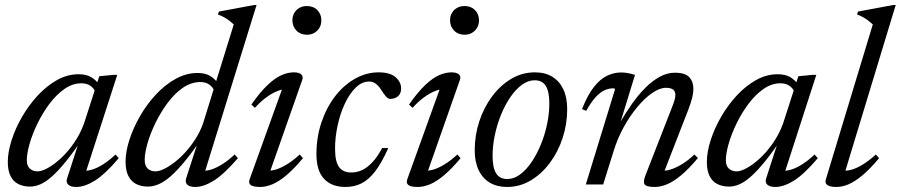

<svg xmlns="http://www.w3.org/2000/svg" viewBox="-20 -733 3580 763"><path d="M246.5 -23.5 299.5 -187.5H312Q273.5 -130.5 242.8 -92.5Q212 -54.5 187 -32.2Q162 -10 140.8 -0.8Q119.5 8.5 100 8.5Q73 8.5 53 -1.5Q33 -11.5 22 -33.2Q11 -55 11 -89.5Q11 -128.5 26 -175.5Q41 -222.5 67.5 -268.5Q94 -314.5 129.5 -353Q165 -391.5 206.5 -414.8Q248 -438 292.5 -438Q321.5 -438 341 -427.2Q360.5 -416.5 376 -394.5L358 -369Q353 -382.5 339 -392.2Q325 -402 303.5 -402Q268 -402 235.8 -379.2Q203.5 -356.5 176.2 -320Q149 -283.5 128.8 -241.8Q108.5 -200 97.5 -161.2Q86.5 -122.5 86.5 -96Q86.5 -73.5 98.8 -62.8Q111 -52 129.5 -52Q146 -52 170.8 -65.8Q195.5 -79.5 222.5 -104.5Q249.5 -129.5 273.8 -164.5Q298 -199.5 313.5 -241L374.5 -430L430.5 -435.5H446L317 -36.5L308.5 -55Q324.5 -52.5 346 -59Q367.5 -65.5 391.5 -81Q415.5 -96.5 439 -119L452 -104.5Q397.5 -40.5 357 -15.2Q316.5 10 283 10Q261 10 251.2 0.8Q241.5 -8.5 246.5 -23.5Z M831.5 -371.5Q826.5 -386 812.2 -396.5Q798 -407 776.5 -407Q739.5 -407 706.2 -383.8Q673 -360.5 645.5 -323.2Q618 -286 597.5 -243.8Q577 -201.5 566 -162.8Q555 -124 555 -97.5Q555 -74.5 567 -63.2Q579 -52 598 -52Q612 -52 631.8 -61.5Q651.5 -71 673.5 -88Q695.5 -105 717 -128.5Q738.5 -152 756.8 -180.8Q775 -209.5 786.5 -241L909 -636Q900 -644 891 -651Q882 -658 871.2 -664Q860.5 -670 846 -675.5L850 -687L989.5 -713H999.5L790 -36.5L781 -55Q797 -52.5 818.5 -59Q840 -65.5 864.2 -81Q888.5 -96.5 912.5 -119L925.5 -104.5Q870.5 -41 830 -15.5Q789.5 10 755.5 10Q733.5 10 724 0.5Q714.5 -9 720 -25L772.5 -187.5H784.5Q745.5 -129.5 714 -91.5Q682.5 -53.5 657 -31.5Q631.5 -9.5 609.5 -0.5Q587.5 8.5 568.5 8.5Q541.5 8.5 521.5 -1.5Q501.5 -11.5 490.2 -33.5Q479 -55.5 479 -90.5Q479 -130 494.2 -177.2Q509.5 -224.5 536.2 -271.2Q563 -318 599.2 -357Q635.5 -396 677.8 -419.5Q720 -443 765.5 -443Q794.5 -443 814.2 -431.8Q834 -420.5 849.5 -397.5Z M972 -20.5 1105 -390 1119 -379Q1103.5 -379.5 1082.5 -371.2Q1061.5 -363 1038.5 -346.2Q1015.5 -329.5 993 -304.5L979 -317.5Q1014.5 -368 1044 -395.8Q1073.5 -423.5 1099 -434.5Q1124.5 -445.5 1147.5 -445.5Q1168 -445.5 1177 -437.5Q1186 -429.5 1181 -415L1048 -36.5L1039 -55.5Q1055 -53 1076 -59.2Q1097 -65.5 1121.2 -80.5Q1145.5 -95.5 1171 -119L1184 -104.5Q1148 -61.5 1117.8 -36.2Q1087.5 -11 1062 -0.5Q1036.5 10 1014 10Q986 10 976.2 2.2Q966.5 -5.5 972 -20.5ZM1142 -652.5Q1142 -668.5 1149.2 -681.2Q1156.5 -694 1169.5 -701.5Q1182.5 -709 1199.5 -709Q1225.5 -709 1241.2 -692.8Q1257 -676.5 1257 -652.5Q1257 -636 1249.8 -623.2Q1242.5 -610.5 1229.8 -602.8Q1217 -595 1199.5 -595Q1174 -595 1158 -611.5Q1142 -628 1142 -652.5Z M1447 -409Q1418 -409 1393.2 -384.5Q1368.5 -360 1350 -320.2Q1331.5 -280.5 1321.5 -233.8Q1311.5 -187 1311.5 -142.5Q1311.5 -90.5 1327.5 -69Q1343.5 -47.5 1376 -47.5Q1397.5 -47.5 1417.8 -56.5Q1438 -65.5 1458.5 -86.8Q1479 -108 1498.5 -144.5H1523Q1496.5 -85 1470.2 -51.2Q1444 -17.5 1415.5 -3.8Q1387 10 1353 10Q1298 10 1267.8 -22.2Q1237.5 -54.5 1237.5 -120.5Q1237.5 -187 1257.2 -246Q1277 -305 1311.2 -349.8Q1345.5 -394.5 1390.5 -420Q1435.5 -445.5 1485 -445.5Q1530 -445.5 1552 -426.2Q1574 -407 1574 -381.5Q1574 -361.5 1562.2 -351Q1550.5 -340.5 1531.5 -340Q1522.5 -339.5 1513.5 -350Q1504.5 -360.5 1495.5 -375Q1487 -389 1475 -399Q1463 -409 1447 -409Z M1598.5 -20.5 1731.5 -390 1745.5 -379Q1730 -379.5 1709 -371.2Q1688 -363 1665 -346.2Q1642 -329.5 1619.5 -304.5L1605.5 -317.5Q1641 -368 1670.5 -395.8Q1700 -423.5 1725.5 -434.5Q1751 -445.5 1774 -445.5Q1794.5 -445.5 1803.5 -437.5Q1812.5 -429.5 1807.5 -415L1674.5 -36.5L1665.5 -55.5Q1681.5 -53 1702.5 -59.2Q1723.5 -65.5 1747.8 -80.5Q1772 -95.5 1797.5 -119L1810.5 -104.5Q1774.5 -61.5 1744.2 -36.2Q1714 -11 1688.5 -0.5Q1663 10 1640.5 10Q1612.5 10 1602.8 2.2Q1593 -5.5 1598.5 -20.5ZM1768.5 -652.5Q1768.5 -668.5 1775.8 -681.2Q1783 -694 1796 -701.5Q1809 -709 1826 -709Q1852 -709 1867.8 -692.8Q1883.5 -676.5 1883.5 -652.5Q1883.5 -636 1876.2 -623.2Q1869 -610.5 1856.2 -602.8Q1843.5 -595 1826 -595Q1800.5 -595 1784.5 -611.5Q1768.5 -628 1768.5 -652.5Z M2105.5 -445.5Q2146 -445.5 2174.5 -428.2Q2203 -411 2218.5 -378.5Q2234 -346 2234 -299.5Q2234 -240 2215.8 -184.5Q2197.5 -129 2164.8 -85.2Q2132 -41.5 2088.8 -15.8Q2045.5 10 1995 10Q1955 10 1926.2 -7.2Q1897.5 -24.5 1882 -57.2Q1866.5 -90 1866.5 -136Q1866.5 -196 1884.8 -251.2Q1903 -306.5 1935.8 -350.2Q1968.5 -394 2011.8 -419.8Q2055 -445.5 2105.5 -445.5ZM1996 -21.5Q2022 -21.5 2046.5 -39.5Q2071 -57.5 2092 -88.2Q2113 -119 2129 -157.8Q2145 -196.5 2154 -239Q2163 -281.5 2163 -322Q2163 -369 2149 -391.5Q2135 -414 2104.5 -414Q2078.5 -414 2054 -396Q2029.5 -378 2008.5 -347.5Q1987.5 -317 1971.5 -278Q1955.5 -239 1946.5 -196.5Q1937.5 -154 1937.5 -113.5Q1937.5 -67 1951.5 -44.2Q1965.5 -21.5 1996 -21.5Z M2309.5 -292.5 2293 -299.5Q2315 -355.5 2340 -387.2Q2365 -419 2392.5 -432Q2420 -445 2447.5 -445Q2457.5 -445 2466.8 -443.8Q2476 -442.5 2485.2 -440.5Q2494.5 -438.5 2503.5 -435.5L2443 -238.5H2439.5Q2464 -281 2490.2 -318.5Q2516.5 -356 2544.5 -384Q2572.5 -412 2602 -428Q2631.5 -444 2661.5 -444Q2703.5 -444 2719.5 -426Q2735.5 -408 2735.5 -379.5Q2735.5 -363.5 2730.5 -343.8Q2725.5 -324 2716 -299L2614 -36.5V-54.5Q2630 -54 2650.5 -61.2Q2671 -68.5 2694 -83Q2717 -97.5 2739.5 -119L2753.5 -105Q2717.5 -62 2686.8 -36.5Q2656 -11 2630.5 -0.5Q2605 10 2582 10Q2549.5 10 2542 0.2Q2534.5 -9.5 2545.5 -37.5L2653 -313Q2658 -326 2661 -336.8Q2664 -347.5 2664 -356Q2664 -368.5 2655.8 -376.2Q2647.5 -384 2626 -384Q2601.5 -384 2571.8 -363.5Q2542 -343 2512.5 -307.5Q2483 -272 2458.2 -227Q2433.5 -182 2418.5 -132.5L2377 0H2308L2424.5 -379.5Q2423 -380.5 2421.2 -381.2Q2419.5 -382 2417 -382Q2400 -382 2382.8 -374.5Q2365.5 -367 2347.5 -347.5Q2329.5 -328 2309.5 -292.5Z M3024.5 -23.5 3077.5 -187.5H3090Q3051.5 -130.5 3020.8 -92.5Q2990 -54.5 2965 -32.2Q2940 -10 2918.8 -0.8Q2897.5 8.5 2878 8.5Q2851 8.5 2831 -1.5Q2811 -11.5 2800 -33.2Q2789 -55 2789 -89.5Q2789 -128.5 2804 -175.5Q2819 -222.5 2845.5 -268.5Q2872 -314.5 2907.5 -353Q2943 -391.5 2984.5 -414.8Q3026 -438 3070.5 -438Q3099.5 -438 3119 -427.2Q3138.5 -416.5 3154 -394.5L3136 -369Q3131 -382.5 3117 -392.2Q3103 -402 3081.5 -402Q3046 -402 3013.8 -379.2Q2981.5 -356.5 2954.2 -320Q2927 -283.5 2906.8 -241.8Q2886.5 -200 2875.5 -161.2Q2864.5 -122.5 2864.5 -96Q2864.5 -73.5 2876.8 -62.8Q2889 -52 2907.5 -52Q2924 -52 2948.8 -65.8Q2973.5 -79.5 3000.5 -104.5Q3027.5 -129.5 3051.8 -164.5Q3076 -199.5 3091.5 -241L3152.5 -430L3208.5 -435.5H3224L3095 -36.5L3086.5 -55Q3102.5 -52.5 3124 -59Q3145.5 -65.5 3169.5 -81Q3193.5 -96.5 3217 -119L3230 -104.5Q3175.5 -40.5 3135 -15.2Q3094.5 10 3061 10Q3039 10 3029.2 0.8Q3019.5 -8.5 3024.5 -23.5Z M3448.5 -636Q3439.5 -644 3430.5 -651Q3421.5 -658 3411 -664Q3400.5 -670 3386 -675.5L3389.5 -687L3529 -713H3539.5L3335.5 -41L3329 -55.5Q3344.5 -53 3365.8 -59.2Q3387 -65.5 3411.2 -80.8Q3435.5 -96 3460.5 -119L3473.5 -104.5Q3437.5 -61.5 3407.2 -36.2Q3377 -11 3351.8 -0.5Q3326.5 10 3304 10Q3280 10 3268.5 2.8Q3257 -4.5 3262 -20.5Z"/></svg>

Font: Newsreader 24pt
Style: Italic
Weight: 400
Italic angle: -17°
Designer: Hugues Gentile
Foundry: Production Type
Version: Version 1.003